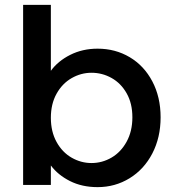

<svg xmlns="http://www.w3.org/2000/svg" viewBox="-20 -760 718 789"><path d="M189 -469Q218 -509 268.5 -534.5Q319 -560 381 -560Q454 -560 513 -525Q572 -490 606 -425.5Q640 -361 640 -278Q640 -195 606 -129.5Q572 -64 512.5 -27.5Q453 9 381 9Q317 9 267.5 -16Q218 -41 189 -80V0H75V-740H189ZM524 -278Q524 -335 500.5 -376.5Q477 -418 438.5 -439.5Q400 -461 356 -461Q313 -461 274.5 -439Q236 -417 212.5 -375Q189 -333 189 -276Q189 -219 212.5 -176.5Q236 -134 274.5 -112Q313 -90 356 -90Q400 -90 438.5 -112.5Q477 -135 500.5 -178Q524 -221 524 -278Z"/></svg>

Font: MSTAGE Medium
Style: Regular
Weight: 500
Designer: Ninad Kale (Devanagari), Jonny Pinhorn (Latin)
Foundry: Indian Type Foundry
Version: 4.004